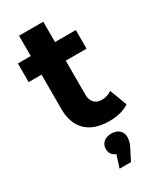

<svg xmlns="http://www.w3.org/2000/svg" viewBox="-229 -731 893 1071"><g transform="rotate(-30 217.5 -195.5)"><path d="M419 -26 377 -136C360 -123 337 -116 314 -116C272 -116 247 -141 247 -187V-406H381V-526H247V-657H91V-526H8V-406H91V-185C91 -57 165 8 292 8C340 8 387 -3 419 -26ZM263 73C220 73 194 98 194 133C194 159 207 178 231 186L206 266H279L314 198C329 170 332 149 332 133C332 98 306 73 263 73Z"/></g></svg>

Font: AWKNG-Font
Style: Bold
Weight: 700
Designer: Awakening Church
Foundry: Awakening Church
Version: Version 1.700;PS 001.700;hotconv 1.0.88;makeotf.lib2.5.64775